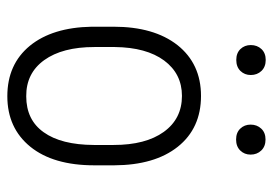

<svg xmlns="http://www.w3.org/2000/svg" viewBox="-129 -596 734 516"><g transform="rotate(90 238.0 -338.0)"><path d="M106.4 -279.8V-224.6Q106.4 -138.7 141.6 -89.8Q176.8 -41 238.8 -41.5Q302.2 -41.5 335.4 -88.4Q369.1 -135.3 369.6 -223.1V-276.4Q369.6 -362.3 334.5 -411.1Q299.3 -460 237.8 -460Q178.2 -460 142.6 -412.1Q107.4 -364.3 106.4 -279.8ZM51.8 -217.3V-276.4Q51.8 -384.8 101.1 -447.8Q151.4 -511.2 237.8 -511.2Q324.7 -511.2 374.5 -448.7Q423.8 -386.7 424.3 -277.8V-224.6Q424.3 -114.3 374.5 -52.7Q324.2 9.3 238.5 9.3Q152.8 9.3 103 -51.3Q53.7 -111.8 51.8 -217.3ZM314.9 -644.5Q314.9 -661.6 325.7 -673.1Q336.4 -684.6 355 -684.6Q373.5 -684.6 384.5 -673.1Q395.5 -661.6 395.5 -644.5Q395.5 -627.9 384.5 -616.7Q373.5 -605.5 355 -605.5Q336.4 -605.5 325.7 -616.7Q314.9 -627.9 314.9 -644.5ZM101.1 -645Q101.1 -662.1 111.8 -673.6Q122.6 -685.1 141.1 -685.1Q159.7 -685.1 170.7 -673.6Q181.6 -662.1 181.6 -645Q181.6 -628.4 170.7 -617.2Q159.7 -606 141.1 -606Q122.6 -606 111.8 -617.2Q101.1 -628.4 101.1 -645Z"/></g></svg>

Font: MAUL Condensed Light
Style: Light
Weight: 300
Designer: MAUL
Version: Version 2.137; 2017; ttfautohint (v1.8.3)